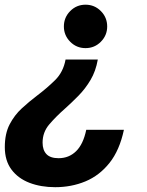

<svg xmlns="http://www.w3.org/2000/svg" viewBox="-20 -562 613 798"><path d="M335.5 -542.5Q373 -542.5 399.2 -516Q425.5 -489.5 425.5 -452Q425.5 -415 399.2 -388.5Q373 -362 335.5 -362Q298 -362 271.8 -388.5Q245.5 -415 245.5 -452Q245.5 -489.5 271.8 -516Q298 -542.5 335.5 -542.5ZM386.5 -314.5Q378 -266 356.2 -229.5Q334.5 -193 306.2 -164.2Q278 -135.5 250 -110.5Q212.5 -77.5 184.8 -45Q157 -12.5 157 31Q157 61.5 173 78.5Q189 95.5 223.5 95.5Q266.5 95.5 296.2 66.5Q326 37.5 338.5 -22.5H495Q477 62.5 435.2 115Q393.5 167.5 335.2 191.8Q277 216 209.5 216Q150 216 102.5 197.8Q55 179.5 27.5 142.5Q0 105.5 0 49.5Q0 -6.5 20 -45Q40 -83.5 70.8 -111.8Q101.5 -140 134.5 -165Q175 -195.5 209 -229Q243 -262.5 252.5 -314.5Z"/></svg>

Font: Epilogue ExtraBold
Style: Italic
Weight: 800
Italic angle: -12°
Designer: Tyler Finck
Foundry: Etcetera Type Co
Version: Version 2.111; ttfautohint (v1.8.3)